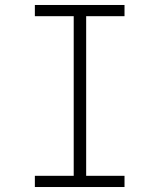

<svg xmlns="http://www.w3.org/2000/svg" viewBox="-20 -751 640 771"><path d="M480 0H120V-45H276V-686H120V-731H480V-686H326V-45H480Z"/></svg>

Font: JetBrains Mono Extra Light
Style: Regular
Weight: 200
Monospace: yes
Designer: Philipp Nurullin, Konstantin Bulenkov
Foundry: JetBrains
Version: 2.002